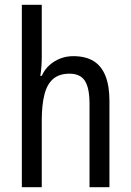

<svg xmlns="http://www.w3.org/2000/svg" viewBox="-20 -780 545 800"><path d="M154 -543Q154 -522 152.5 -502Q151 -482 148 -464H154Q166 -491 186.5 -509Q207 -527 232 -536.5Q257 -546 285 -546Q337 -546 370 -525.5Q403 -505 419.5 -463.5Q436 -422 436 -360V0H353V-347Q353 -414 333.5 -443.5Q314 -473 270 -473Q228 -473 202.5 -452Q177 -431 165.5 -387.5Q154 -344 154 -278V0H71V-760H154Z"/></svg>

Font: Noto Sans Arabic Condensed
Style: Regular
Weight: 400
Width: 3
Designer: Monotype Design Team, Nadine Chahine, Nizar Qandah and Khaled Hosny
Foundry: Monotype Imaging Inc.
Version: Version 2.012